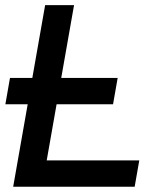

<svg xmlns="http://www.w3.org/2000/svg" viewBox="-20 -713 626 733"><path d="M0.5 -314.9 18.1 -415.5H429.2L411.6 -314.9ZM30.3 0 152.3 -693.4H262.7L140.6 0ZM30.3 0 48.3 -100.6H511.7L494.1 0Z"/></svg>

Font: Cascadia Mono Medium
Style: Italic
Weight: 500
Italic angle: -10°
Monospace: yes
Designer: Aaron Bell
Foundry: Saja Typeworks
Version: Version 2407.024